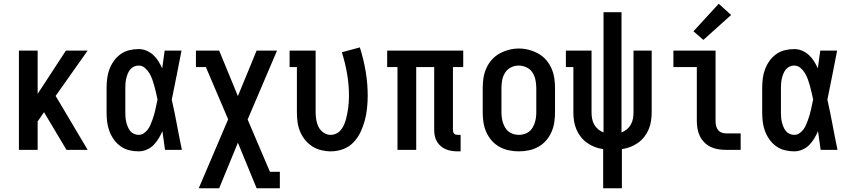

<svg xmlns="http://www.w3.org/2000/svg" viewBox="-20 -800 4540 1025"><path d="M81 0V-530H181V-299L332 -530H448L277 -288L448 0H335L215 -201L181 -152V0Z M720 8Q695 8 670 2Q645 -4 624 -19Q603 -34 588 -55Q573 -76 564 -100Q555 -124 552 -149.5Q549 -175 549 -200V-330Q549 -355 552 -380.5Q555 -406 564 -430Q573 -454 588 -475Q603 -496 624 -511Q645 -526 670 -532Q695 -538 720 -538Q742 -538 762 -529.5Q782 -521 798 -506.5Q814 -492 825.5 -473.5Q837 -455 846 -435Q849 -459 852.5 -482.5Q856 -506 859 -530H949Q936 -465 923.5 -399.5Q911 -334 897 -268Q912 -202 924.5 -134.5Q937 -67 951 0H861Q858 -25 854 -50Q850 -75 847 -100Q838 -79 826.5 -60Q815 -41 799.5 -25.5Q784 -10 763 -1Q742 8 720 8ZM720 -80Q735 -80 747 -88Q759 -96 768 -107.5Q777 -119 782.5 -132Q788 -145 793 -158.5Q798 -172 802 -185.5Q806 -199 809 -213Q812 -227 815 -241Q818 -255 821 -269Q817 -287 813 -305Q809 -323 804 -341Q799 -359 793 -376Q787 -393 777.5 -409Q768 -425 753.5 -437.5Q739 -450 720 -450Q707 -450 695 -444.5Q683 -439 675 -429Q667 -419 662 -406.5Q657 -394 654 -381.5Q651 -369 650 -356Q649 -343 649 -330V-200Q649 -187 650 -174Q651 -161 654 -148.5Q657 -136 662 -123.5Q667 -111 675 -101Q683 -91 695 -85.5Q707 -80 720 -80Z M1041 205 1198 -163 1079 -442H1026V-530H1150L1250 -287L1350 -530H1459L1302 -162L1421 117H1474V205H1350L1250 -38L1150 205Z M1746 8Q1720 8 1694 1.5Q1668 -5 1646.5 -19Q1625 -33 1608.5 -53.5Q1592 -74 1582 -98Q1572 -122 1568.5 -148Q1565 -174 1565 -200V-442H1526V-530H1665V-200Q1665 -180 1668.5 -159.5Q1672 -139 1681 -121.5Q1690 -104 1707.5 -92Q1725 -80 1745 -80Q1761 -80 1775.5 -87Q1790 -94 1800 -106.5Q1810 -119 1816.5 -133.5Q1823 -148 1827 -163.5Q1831 -179 1834 -194.5Q1837 -210 1839 -225.5Q1841 -241 1842 -257Q1843 -273 1843 -289Q1843 -348 1833 -406Q1823 -464 1805 -521L1901 -547Q1921 -484 1932 -419.5Q1943 -355 1943 -289Q1943 -256 1939.5 -222.5Q1936 -189 1927.5 -157Q1919 -125 1904.5 -94.5Q1890 -64 1866.5 -39.5Q1843 -15 1811 -3.5Q1779 8 1746 8Z M2423 8Q2407 8 2391 5.5Q2375 3 2360.5 -3Q2346 -9 2333.5 -19.5Q2321 -30 2313 -43.5Q2305 -57 2301.5 -73Q2298 -89 2298 -105V-442H2202V0H2102V-442H2047V-530H2453V-442H2398V-105Q2398 -100 2399.5 -95Q2401 -90 2404.5 -86.5Q2408 -83 2413 -81.5Q2418 -80 2423 -80H2439V8Z M2750 8Q2723 8 2696.5 2.5Q2670 -3 2646.5 -16Q2623 -29 2605 -49.5Q2587 -70 2576 -95Q2565 -120 2561 -146.5Q2557 -173 2557 -200V-330Q2557 -357 2561 -383.5Q2565 -410 2576 -435Q2587 -460 2605 -480.5Q2623 -501 2646.5 -514Q2670 -527 2696.5 -534Q2723 -541 2750 -541Q2777 -541 2803.5 -534Q2830 -527 2853.5 -514Q2877 -501 2895 -480.5Q2913 -460 2924 -435Q2935 -410 2939 -383.5Q2943 -357 2943 -330V-200Q2943 -173 2939 -146.5Q2935 -120 2924 -95Q2913 -70 2895 -49.5Q2877 -29 2853.5 -16Q2830 -3 2803.5 2.5Q2777 8 2750 8ZM2750 -80Q2764 -80 2778 -84Q2792 -88 2803.5 -96.5Q2815 -105 2822.5 -117.5Q2830 -130 2834.5 -143.5Q2839 -157 2841 -171.5Q2843 -186 2843 -200V-330Q2843 -352 2838.5 -373.5Q2834 -395 2822.5 -413Q2811 -431 2790.5 -440.5Q2770 -450 2749 -450Q2727 -450 2707.5 -440Q2688 -430 2676.5 -412Q2665 -394 2661 -372.5Q2657 -351 2657 -330V-200Q2657 -186 2659 -171.5Q2661 -157 2665.5 -143.5Q2670 -130 2677.5 -117.5Q2685 -105 2696.5 -96.5Q2708 -88 2722 -84Q2736 -80 2750 -80Z M3200 205V-4Q3177 -7 3155 -15.5Q3133 -24 3114 -37.5Q3095 -51 3080.5 -69.5Q3066 -88 3057 -109.5Q3048 -131 3044.5 -154Q3041 -177 3041 -200V-442H3001V-530H3138V-200Q3138 -183 3141 -166.5Q3144 -150 3152 -135.5Q3160 -121 3173 -110Q3186 -99 3202 -93V-735H3298V-93Q3314 -99 3327 -110Q3340 -121 3348 -135.5Q3356 -150 3359 -166.5Q3362 -183 3362 -200V-530H3459V-200Q3459 -177 3455.5 -154Q3452 -131 3443 -109.5Q3434 -88 3419.5 -69.5Q3405 -51 3386 -37.5Q3367 -24 3345 -15.5Q3323 -7 3300 -4V205Z M3854 0Q3834 0 3813 -3.5Q3792 -7 3773.5 -16Q3755 -25 3740 -40Q3725 -55 3716 -74Q3707 -93 3703.5 -113.5Q3700 -134 3700 -155V-442H3575V-530H3800V-155Q3800 -142 3802.5 -130Q3805 -118 3812 -108Q3819 -98 3830.5 -93Q3842 -88 3854 -88H3934V0ZM3735 -587 3682 -633 3817 -780 3883 -720Z M4220 8Q4195 8 4170 2Q4145 -4 4124 -19Q4103 -34 4088 -55Q4073 -76 4064 -100Q4055 -124 4052 -149.5Q4049 -175 4049 -200V-330Q4049 -355 4052 -380.5Q4055 -406 4064 -430Q4073 -454 4088 -475Q4103 -496 4124 -511Q4145 -526 4170 -532Q4195 -538 4220 -538Q4242 -538 4262 -529.5Q4282 -521 4298 -506.5Q4314 -492 4325.5 -473.5Q4337 -455 4346 -435Q4349 -459 4352.5 -482.5Q4356 -506 4359 -530H4449Q4436 -465 4423.5 -399.5Q4411 -334 4397 -268Q4412 -202 4424.5 -134.5Q4437 -67 4451 0H4361Q4358 -25 4354 -50Q4350 -75 4347 -100Q4338 -79 4326.5 -60Q4315 -41 4299.5 -25.5Q4284 -10 4263 -1Q4242 8 4220 8ZM4220 -80Q4235 -80 4247 -88Q4259 -96 4268 -107.5Q4277 -119 4282.5 -132Q4288 -145 4293 -158.5Q4298 -172 4302 -185.5Q4306 -199 4309 -213Q4312 -227 4315 -241Q4318 -255 4321 -269Q4317 -287 4313 -305Q4309 -323 4304 -341Q4299 -359 4293 -376Q4287 -393 4277.5 -409Q4268 -425 4253.5 -437.5Q4239 -450 4220 -450Q4207 -450 4195 -444.5Q4183 -439 4175 -429Q4167 -419 4162 -406.5Q4157 -394 4154 -381.5Q4151 -369 4150 -356Q4149 -343 4149 -330V-200Q4149 -187 4150 -174Q4151 -161 4154 -148.5Q4157 -136 4162 -123.5Q4167 -111 4175 -101Q4183 -91 4195 -85.5Q4207 -80 4220 -80Z"/></svg>

Font: Iosevka Slab Semibold
Style: Regular
Weight: 600
Monospace: yes
Designer: Belleve Invis
Foundry: Belleve Invis
Version: Version 11.1.1; ttfautohint (v1.8.3)